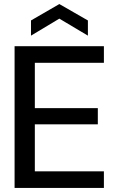

<svg xmlns="http://www.w3.org/2000/svg" viewBox="-20 -928 570 948"><path d="M52 0V-700H493V-618H152V-394H463V-314H152V-82H493V0ZM133 -752V-827L273 -908L414 -827V-752L273 -836Z"/></svg>

Font: DM Sans 36pt Medium
Style: Regular
Weight: 500
Designer: Colophon Foundry, Jonny Pinhorn
Foundry: Colophon Foundry
Version: Version 4.004;gftools[0.9.30]